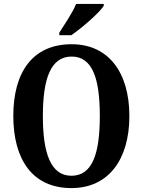

<svg xmlns="http://www.w3.org/2000/svg" viewBox="-20 -951 729 981"><path d="M283 -784V-771H344C401 -810 488 -886 510 -921V-931H369C351 -886 310 -827 283 -784ZM345 10C535 10 641 -137 641 -358C641 -580 535 -725 346 -725C145 -725 48 -580 48 -359C48 -137 145 10 345 10ZM345 -53C240 -53 199 -166 199 -358C199 -551 240 -662 346 -662C452 -662 490 -551 490 -358C490 -166 452 -53 345 -53Z"/></svg>

Font: Noto Serif Myanmar Condensed
Style: Bold
Weight: 700
Width: 3
Designer: Ben Mitchell and the Monotype Design Team
Foundry: Monotype Imaging Inc.
Version: Version 2.106